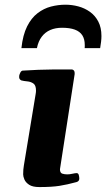

<svg xmlns="http://www.w3.org/2000/svg" viewBox="-20 -778 445 805"><path d="M145 6.3Q116.7 6.3 102.1 -3.4Q87.4 -13.2 82.3 -25.6Q77.1 -38.1 77.1 -46.9Q77.1 -67.9 80.1 -84.5L129.4 -383.3Q130.4 -387.7 130.6 -391.4Q130.9 -395 130.9 -398.4Q130.9 -420.4 119.9 -428Q108.9 -435.5 94.5 -436.8Q80.1 -438 69.3 -440.9Q64.5 -443.4 62 -447.3Q59.6 -451.2 60.5 -460.4Q61.5 -466.3 65.4 -473.9Q69.3 -481.4 75.2 -481.9Q143.6 -486.3 197.8 -486.6Q252 -486.8 281.2 -486.8Q285.2 -486.8 289.3 -482.9Q293.5 -479 293 -467.3L231.4 -68.4Q231.4 -53.2 241 -50Q250.5 -46.9 261.7 -46.9Q272.5 -46.9 283.9 -49.6Q295.4 -52.2 301.3 -52.2Q308.1 -52.2 310.3 -44.2Q312.5 -36.1 312.5 -29.3Q312.5 -18.1 300.8 -14.6Q261.7 -3.9 229.2 1.2Q196.8 6.3 145 6.3ZM254.9 -758.3Q281.7 -758.3 308.3 -751.2Q335 -744.1 356.9 -728.5Q378.9 -712.9 392.1 -687.7Q405.3 -662.6 405.3 -627Q405.3 -615.7 403.8 -603Q402.3 -590.3 399.9 -576.2H335Q335.4 -580.1 335.4 -583.3Q335.4 -586.4 335.4 -589.4Q335.4 -613.8 325.2 -629.9Q314.9 -646 293.7 -653.8Q272.5 -661.6 240.2 -661.6Q212.4 -661.6 190.9 -652.3Q169.4 -643.1 155 -624Q140.6 -605 134.8 -576.2H69.8Q75.7 -631.3 93.5 -667Q111.3 -702.6 137.5 -722.7Q163.6 -742.7 193.8 -750.5Q224.1 -758.3 254.9 -758.3Z"/></svg>

Font: Gelasio
Style: Bold Italic
Weight: 700
Italic angle: -8.5°
Designer: Eben Sorkin
Foundry: Eben Sorkin
Version: Version 1.008